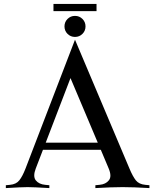

<svg xmlns="http://www.w3.org/2000/svg" viewBox="-20 -960 792 980"><path d="M466.8 0V-14.6L487.8 -16.6Q520 -19.5 535.6 -39.6Q551.8 -59.1 534.7 -100.1L494.6 -195.3H199.2L162.6 -100.1Q147 -59.6 162.6 -39.6Q178.7 -19.5 210.9 -16.6L231.9 -14.6V0Q150.4 -4.9 121.1 -4.9Q91.3 -4.9 9.8 0V-14.6L30.8 -16.6Q63 -19.5 78.6 -39.6Q94.7 -59.6 110.4 -100.1L362.8 -757.3L640.6 -100.1Q657.2 -60.1 673.3 -39.6Q689.5 -19.5 721.7 -16.6L742.7 -14.6V0Q661.1 -4.9 606 -4.9Q551.3 -4.9 466.8 0ZM479 -231.9 339.8 -561.5 213.4 -231.9ZM324.7 -787.1Q309.1 -802.7 309.1 -825.2Q309.1 -847.7 324.7 -863.3Q340.3 -878.9 362.8 -878.9Q385.3 -878.9 400.9 -863.3Q416.5 -847.7 416.5 -825.2Q416.5 -802.7 400.9 -787.1Q385.3 -771.5 362.8 -771.5Q340.3 -771.5 324.7 -787.1ZM472.7 -939.9V-903.3H252.9V-939.9Z"/></svg>

Font: Flanker
Style: Regular
Weight: 400
Designer: Flanker
Foundry: Flanker
Version: Version 2.027